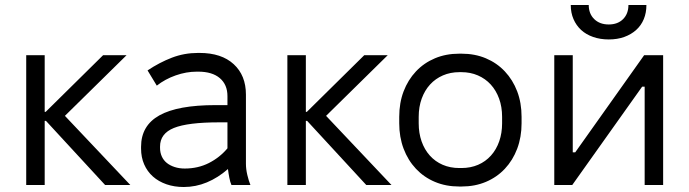

<svg xmlns="http://www.w3.org/2000/svg" viewBox="-20 -741 2761 769"><path d="M85 0H159V-257H164L401 0H502L240 -277L487 -520H393L163 -293H159V-520H85Z M716 8Q764 8 808.5 -10.5Q853 -29 893 -64Q895 -47 898.5 -29Q902 -11 907 0H983Q976 -17 970.5 -40.5Q965 -64 965 -85V-362Q965 -439 916 -484Q867 -529 779 -529H773Q718 -529 668.5 -510Q619 -491 571 -459L608 -398Q641 -424 683.5 -439Q726 -454 768 -454H774Q830 -454 860.5 -428Q891 -402 891 -356V-320H843Q692 -320 618.5 -279Q545 -238 545 -153V-146Q545 -111 557.5 -82.5Q570 -54 592.5 -34Q615 -14 646.5 -3Q678 8 716 8ZM720 -66Q698 -66 679.5 -72Q661 -78 648 -88.5Q635 -99 628 -114.5Q621 -130 621 -149V-154Q621 -206 676.5 -228.5Q732 -251 858 -251H891V-147Q860 -110 816.5 -88Q773 -66 720 -66Z M1131 0H1205V-257H1210L1447 0H1548L1286 -277L1533 -520H1439L1209 -293H1205V-520H1131Z M1819 6H1829Q1882 6 1926 -12.5Q1970 -31 2002 -65Q2034 -99 2051.5 -145.5Q2069 -192 2069 -247V-273Q2069 -329 2051.5 -375Q2034 -421 2002 -455Q1970 -489 1926 -507.5Q1882 -526 1829 -526H1819Q1766 -526 1722 -507.5Q1678 -489 1646 -455Q1614 -421 1596.5 -375Q1579 -329 1579 -273V-247Q1579 -192 1596.5 -145.5Q1614 -99 1646 -65Q1678 -31 1722 -12.5Q1766 6 1819 6ZM1820 -68Q1783 -68 1753 -81Q1723 -94 1701.5 -118Q1680 -142 1668.5 -175Q1657 -208 1657 -247V-273Q1657 -313 1669 -346Q1681 -379 1702.5 -402.5Q1724 -426 1754 -439Q1784 -452 1820 -452H1828Q1864 -452 1894 -439Q1924 -426 1945.5 -402.5Q1967 -379 1979 -346Q1991 -313 1991 -273V-247Q1991 -208 1979.5 -175Q1968 -142 1946.5 -118Q1925 -94 1895 -81Q1865 -68 1828 -68Z M2200 0H2272L2552 -394H2562V0H2636V-520H2560L2284 -131H2274V-520H2200ZM2266 -721Q2266 -689.7 2277 -664.4Q2288 -639 2307.5 -621Q2327 -603 2355.5 -593Q2384 -583 2418.3 -583Q2452.6 -583 2480.3 -593Q2508 -603 2528 -621Q2548 -639 2558.5 -664.4Q2569 -689.7 2569 -721H2497Q2497 -686 2475.6 -664.5Q2454.2 -643 2418.1 -643Q2382 -643 2360 -664.5Q2338 -686 2338 -721Z"/></svg>

Font: Fixel Variable
Style: Regular
Weight: 100
Width: 3
Designer: AlfaBravo + MacPaw
Foundry: Kyrylo Tkachov, Marchela Mozhyna, Serhii Makarenko, Maria Weinstein, Zakhar Kryvoshyya
Version: Version 1.211